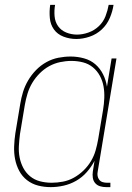

<svg xmlns="http://www.w3.org/2000/svg" viewBox="-20 -760 540 788"><path d="M188 8Q161 8 136 1.5Q111 -5 91 -20.5Q71 -36 59 -58.5Q47 -81 42 -106.5Q37 -132 38 -159Q39 -186 43 -213L63 -333Q67 -358 74.5 -382.5Q82 -407 95.5 -430Q109 -453 128 -472.5Q147 -492 170.5 -505Q194 -518 219.5 -523Q245 -528 270 -528Q298 -528 325 -520.5Q352 -513 371.5 -496Q391 -479 403 -455Q415 -431 419 -404L438 -520H458L381 -56Q379 -47 380.5 -38Q382 -29 387.5 -22Q393 -15 401.5 -12.5Q410 -10 419 -10H433V8H416Q403 8 391 4.5Q379 1 371 -8Q363 -17 361 -30Q359 -43 361 -56L368 -100Q355 -75 336 -53.5Q317 -32 292.5 -18Q268 -4 241 2Q214 8 188 8ZM192 -10Q215 -10 238.5 -14.5Q262 -19 283.5 -31Q305 -43 323 -60.5Q341 -78 353.5 -99Q366 -120 372.5 -143Q379 -166 383 -189L403 -309Q407 -333 408 -357.5Q409 -382 405 -405Q401 -428 390 -448.5Q379 -469 361.5 -483.5Q344 -498 321 -504Q298 -510 273 -510Q250 -510 226.5 -505Q203 -500 182 -488.5Q161 -477 143 -459Q125 -441 112.5 -420Q100 -399 93 -376Q86 -353 82 -330L62 -210Q59 -186 57.5 -161.5Q56 -137 60.5 -114Q65 -91 75.5 -71Q86 -51 103.5 -36.5Q121 -22 144 -16Q167 -10 192 -10ZM293 -600Q266 -600 241 -609.5Q216 -619 201.5 -639Q187 -659 184.5 -686Q182 -713 186 -740H206Q202 -717 204 -693.5Q206 -670 218.5 -652.5Q231 -635 252 -626.5Q273 -618 296 -618Q319 -618 343 -626.5Q367 -635 385.5 -652.5Q404 -670 413 -693.5Q422 -717 426 -740H446Q442 -713 430.5 -686Q419 -659 397.5 -639Q376 -619 348 -609.5Q320 -600 293 -600Z"/></svg>

Font: Iosevka Thin
Style: Italic
Weight: 100
Italic angle: -9°
Monospace: yes
Designer: Belleve Invis
Foundry: Belleve Invis
Version: Version 32.5.0; ttfautohint (v1.8.4)